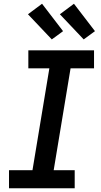

<svg xmlns="http://www.w3.org/2000/svg" viewBox="-20 -1003 540 1023"><path d="M28 0V-96H153L243 -639H131V-735H481V-639H356L266 -96H378V0ZM426 -793 299 -927 374 -983 486 -837ZM256 -793 129 -927 204 -983 316 -837Z"/></svg>

Font: Iosevka Slab Oblique
Style: Bold
Weight: 700
Italic angle: -9°
Monospace: yes
Designer: Belleve Invis
Foundry: Belleve Invis
Version: Version 11.1.1; ttfautohint (v1.8.3)